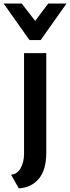

<svg xmlns="http://www.w3.org/2000/svg" viewBox="-56 -792 388 1062"><path d="M48 250 5 174Q36.5 173 56.8 140.2Q77 107.5 77 58V-498H200V51Q200 147.5 159 196.5Q118 245.5 48 250ZM107 -570.5 -36 -772.5H64L138.5 -676.5L211 -772.5H312L169 -570.5Z"/></svg>

Font: Alatsi
Style: Regular
Weight: 400
Designer: Spyros Zevelakis, Eben Sorkin
Foundry: www.sorkintype.com
Version: Version 1.008; ttfautohint (v1.8.4.7-5d5b)